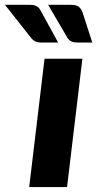

<svg xmlns="http://www.w3.org/2000/svg" viewBox="-102 -756 393 776"><path d="M0 0ZM231 -518.5 169 0H16L78 -518.5ZM184.5 -736.5Q206 -736.5 216 -728.8Q226 -721 231.5 -706.5L271 -584H213Q197 -584 187 -588.2Q177 -592.5 169.5 -605L92.5 -736.5ZM19 -736.5Q29.5 -736.5 37 -734.5Q44.5 -732.5 49.8 -728.5Q55 -724.5 58.8 -719Q62.5 -713.5 66 -706.5L133 -584H66Q50 -584 40.5 -588.8Q31 -593.5 22 -605L-82 -736.5Z"/></svg>

Font: Lato Black
Style: Italic
Weight: 900
Italic angle: -7°
Designer: Lukasz Dziedzic
Foundry: tyPoland Lukasz Dziedzic
Version: Version 2.007; 2014-02-27